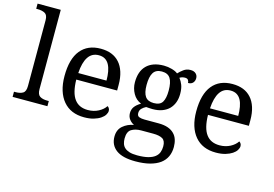

<svg xmlns="http://www.w3.org/2000/svg" viewBox="-121 -1016 2160 1511"><g transform="rotate(15 959.0 -260.0)"><path d="M13.2 0V-42H25.9Q63.5 -42 85.7 -55.7Q107.9 -69.3 107.9 -113.8V-649.9Q107.9 -691.9 85 -704.8Q62 -717.8 25.9 -717.8H13.2V-759.8H202.1V-113.8Q202.1 -69.8 224.4 -55.9Q246.6 -42 284.2 -42H296.9V0Z M597.2 9.8Q487.3 9.8 426.8 -62Q397 -97.2 381.1 -148.2Q365.2 -199.2 365.2 -264.2Q365.2 -404.3 422.9 -475.1Q480.5 -545.9 586.9 -545.9Q686 -545.9 739.3 -485.8Q766.1 -456.1 780.5 -411.1Q794.9 -366.2 794.9 -307.1V-261.2H461.9Q463.9 -152.8 502 -102.5Q538.6 -53.2 610.8 -53.2Q658.2 -53.2 696.5 -73.2Q734.9 -93.3 753.9 -123Q760.7 -120.1 766.8 -110.8Q772.9 -101.6 772.9 -88.9Q772.9 -73.7 762.2 -56.4Q751.5 -39.1 729.5 -24.4Q707.5 -9.8 674.6 0Q641.6 9.8 597.2 9.8ZM585 -492.2Q529.3 -492.2 499.3 -447Q469.2 -401.9 463.9 -314.9H693.8Q693.8 -354.5 688 -387.2Q682.1 -419.9 669.4 -443.4Q656.7 -466.8 636 -479.5Q615.2 -492.2 585 -492.2Z M1371.1 -515.1Q1371.1 -492.7 1357.7 -477.8Q1344.2 -462.9 1318.4 -462.9Q1318.4 -476.6 1311 -486.8Q1303.7 -497.1 1285.2 -497.1Q1261.7 -497.1 1242.2 -484.9Q1259.3 -463.9 1270.3 -435.3Q1281.2 -406.7 1281.2 -363.8Q1281.2 -287.6 1236.8 -240.7Q1214.4 -217.8 1180.4 -204.8Q1146.5 -191.9 1101.1 -191.9Q1088.9 -191.9 1072.8 -193.1Q1056.6 -194.3 1049.3 -194.8Q1029.8 -185.1 1015.4 -170.7Q1001 -156.2 1001 -133.8Q1001 -109.4 1018.6 -102.8Q1036.1 -96.2 1063 -96.2H1176.3Q1221.2 -96.2 1252.7 -85.2Q1284.2 -74.2 1303.7 -54.2Q1323.7 -34.7 1332.5 -6.8Q1341.3 21 1341.3 53.2Q1341.3 96.2 1325.4 130.9Q1309.6 165.5 1276.9 189.9Q1244.1 213.9 1194.1 227.1Q1144 240.2 1076.2 240.2Q971.7 240.2 919.9 201.7Q868.2 163.1 868.2 94.2Q868.2 38.1 904.8 6.6Q941.4 -24.9 993.2 -34.2Q971.2 -43.9 954.6 -65.2Q938 -86.4 938 -116.2Q938 -146 953.6 -167.7Q969.2 -189.5 1003.4 -210Q960.4 -227.5 936.8 -269.5Q913.1 -311.5 913.1 -360.8Q913.1 -449.2 960 -496.6Q983.4 -520.5 1018.6 -533.2Q1053.7 -545.9 1101.1 -545.9Q1133.8 -545.9 1166.5 -536.6Q1199.2 -527.3 1215.3 -513.2Q1232.4 -531.7 1256.3 -549.3Q1280.3 -566.9 1312 -566.9Q1340.3 -566.9 1355.7 -552.2Q1371.1 -537.6 1371.1 -515.1ZM1007.3 -363.8Q1007.3 -299.8 1028.6 -270Q1049.8 -240.2 1098.1 -240.2Q1149.4 -240.2 1168.2 -271.7Q1187 -303.2 1187 -365.2Q1187 -432.6 1166.5 -464.8Q1146 -497.1 1097.2 -497.1Q1048.8 -497.1 1028.1 -464.1Q1007.3 -431.2 1007.3 -363.8ZM949.2 87.9Q949.2 109.9 955.1 128.9Q960.9 147.9 975.6 161.6Q990.2 175.3 1015.1 183.1Q1040 190.9 1078.1 190.9Q1131.8 190.9 1166.7 181.9Q1201.7 172.9 1222.2 156.7Q1242.7 140.6 1251 118.4Q1259.3 96.2 1259.3 69.8Q1259.3 23.9 1233.2 8.5Q1207 -6.8 1157.2 -6.8H1059.1Q1012.2 -6.8 980.7 12.5Q949.2 31.7 949.2 87.9Z M1670.4 9.8Q1560.5 9.8 1500 -62Q1470.2 -97.2 1454.3 -148.2Q1438.5 -199.2 1438.5 -264.2Q1438.5 -404.3 1496.1 -475.1Q1553.7 -545.9 1660.2 -545.9Q1759.3 -545.9 1812.5 -485.8Q1839.4 -456.1 1853.8 -411.1Q1868.2 -366.2 1868.2 -307.1V-261.2H1535.2Q1537.1 -152.8 1575.2 -102.5Q1611.8 -53.2 1684.1 -53.2Q1731.4 -53.2 1769.8 -73.2Q1808.1 -93.3 1827.1 -123Q1834 -120.1 1840.1 -110.8Q1846.2 -101.6 1846.2 -88.9Q1846.2 -73.7 1835.4 -56.4Q1824.7 -39.1 1802.7 -24.4Q1780.8 -9.8 1747.8 0Q1714.8 9.8 1670.4 9.8ZM1658.2 -492.2Q1602.5 -492.2 1572.5 -447Q1542.5 -401.9 1537.1 -314.9H1767.1Q1767.1 -354.5 1761.2 -387.2Q1755.4 -419.9 1742.7 -443.4Q1730 -466.8 1709.2 -479.5Q1688.5 -492.2 1658.2 -492.2Z"/></g></svg>

Font: Koh Santepheap
Style: Regular
Weight: 400
Designer: Danh Hong
Version: Version 2.002; ttfautohint (v1.8.3)